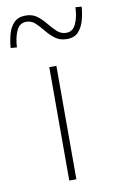

<svg xmlns="http://www.w3.org/2000/svg" viewBox="-130 -752 484 797"><g transform="rotate(-10 112.0 -353.0)"><path d="M96 0V-478H126V0ZM189 -580Q160 -580 140 -595Q120 -610 104 -630Q88 -650 72 -665Q56 -680 34 -680Q6 -680 -7 -651.5Q-20 -623 -22 -582L-48 -584Q-46 -613 -38.5 -641Q-31 -669 -13.5 -687.5Q4 -706 36 -706Q65 -706 84.5 -691Q104 -676 120 -656Q136 -636 152.5 -621Q169 -606 191 -606Q219 -606 232 -635.5Q245 -665 246 -704L272 -702Q270 -674 262.5 -646Q255 -618 238 -599Q221 -580 189 -580Z"/></g></svg>

Font: Source Sans Variable
Style: Regular
Weight: 200
Designer: Paul D. Hunt
Foundry: Adobe Systems Incorporated
Version: Version 3.006;hotconv 1.0.111;makeotfexe 2.5.65597